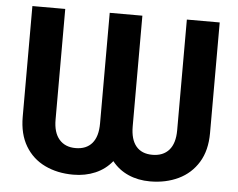

<svg xmlns="http://www.w3.org/2000/svg" viewBox="-52 -790 1066 861"><g transform="rotate(5 481.0 -359.5)"><path d="M59.6 -229.5V-727.5H207.5V-229.5Q207.5 -170.9 234.1 -140.4Q260.7 -109.9 307.6 -109.9Q356 -109.9 381.8 -140.1Q407.7 -170.4 407.7 -229.5V-727.5H554.7V-229.5Q554.7 -170.4 580.1 -140.1Q605.5 -109.9 653.3 -109.9Q701.7 -109.9 728.3 -140.1Q754.9 -170.4 754.9 -229.5V-727.5H902.8V-229.5Q902.8 -151.4 870.1 -97.9Q837.4 -44.4 780.8 -17.3Q724.1 9.8 653.3 9.8Q599.6 9.8 555.7 -9.5Q511.7 -28.8 481.9 -66.4Q451.7 -28.8 406.7 -9.5Q361.8 9.8 307.6 9.8Q235.8 9.8 179.7 -17.3Q123.5 -44.4 91.6 -97.9Q59.6 -151.4 59.6 -229.5Z"/></g></svg>

Font: Inter 24pt
Style: Bold
Weight: 700
Designer: Rasmus Andersson
Foundry: rsms
Version: Version 4.001;git-66647c0bb